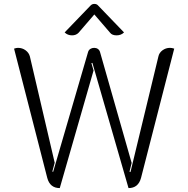

<svg xmlns="http://www.w3.org/2000/svg" viewBox="-20 -954 964 983"><path d="M222 -43 52 -705Q64 -709 72 -709Q94 -709 111 -696.5Q128 -684 133 -665L260 -121L248 -76L252 -74L431 -688Q434 -698 442.5 -703.5Q451 -709 462 -709Q473 -709 481 -703.5Q489 -698 492 -688L654 -120L643 -75L648 -73L791 -665Q795 -684 812 -696.5Q829 -709 850 -709Q860 -709 872 -705L702 -43Q688 9 638 9L453 -632L448 -631L459 -593L286 9Q236 9 222 -43ZM349 -773Q326 -773 311 -788L443 -925Q451 -934 463 -934Q476 -934 483 -925L615 -788Q600 -773 577 -773Q554 -773 544 -786L463 -880L382 -786Q369 -773 349 -773Z"/></svg>

Font: K2D ExtraLight
Style: Regular
Weight: 275
Designer: Katatrad Aksorn Co.,Ltd.
Foundry: Cadson Demak Co.,Ltd.
Version: Version 1.000; ttfautohint (v1.6)